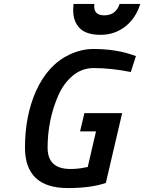

<svg xmlns="http://www.w3.org/2000/svg" viewBox="-20 -945 733 976"><path d="M510 -867Q569 -867 588 -925H693Q671 -853 617 -810.5Q563 -768 491.5 -768Q420 -768 387 -800Q352 -834 352 -893Q352 -908 354 -925H460Q459 -922 459 -909Q461 -867 510 -867ZM325 11Q107 11 107 -195Q107 -354 162 -480Q223 -616 334 -668Q395 -696 454 -696Q561 -696 644 -669L671 -660L645 -579Q545 -599 456 -599Q396 -599 349.5 -560Q303 -521 276 -459Q222 -335 222 -194Q222 -86 338 -86Q378 -86 414 -94L426 -96L468 -277H387L409 -370H601L518 -15Q442 11 325 11Z"/></svg>

Font: Titillium Web
Style: SemiBold Italic
Weight: 600
Italic angle: -13°
Version: Version 1.001;PS 57.000;hotconv 1.0.70;makeotf.lib2.5.55311